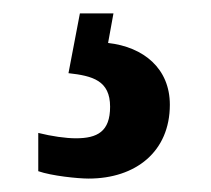

<svg xmlns="http://www.w3.org/2000/svg" viewBox="-20 -29 314 286"><path d="M112 237C182 237 233 197 233 127C233 73 194 41 141 35L149 -9H99L82 80C118 84 144 91 144 130C144 167 125 177 93 177C78 177 57 174 37 169V226C57 233 96 237 112 237Z"/></svg>

Font: Noto Serif Thai ExtraCondensed ExtraBold
Style: Regular
Weight: 800
Width: 2
Designer: Monotype Design Team
Foundry: Monotype Imaging Inc.
Version: Version 2.002